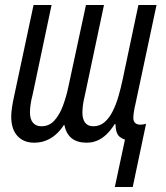

<svg xmlns="http://www.w3.org/2000/svg" viewBox="-20 -555 659 760"><path d="M434.6 185.1 474.6 -2.4Q462.4 -6.3 454.1 -13.2Q445.8 -20 441.7 -32.2Q437.5 -44.4 437 -64H434.1Q418.5 -39.1 401.1 -22.7Q383.8 -6.3 364.5 1.7Q345.2 9.8 323.2 9.8Q285.6 9.8 263.7 -7.8Q241.7 -25.4 234.9 -60.1H232.9Q218.3 -37.6 200.2 -22Q182.1 -6.3 161.1 1.7Q140.1 9.8 115.2 9.8Q73.2 9.8 48.8 -17.1Q24.4 -43.9 24.4 -93.8Q24.4 -109.4 27.6 -130.6Q30.8 -151.9 35.6 -172.9L112.8 -535.2H184.1L109.9 -183.6Q103.5 -159.2 101.1 -141.6Q98.6 -124 98.6 -109.9Q98.6 -83 110.6 -69.1Q122.6 -55.2 144 -55.2Q174.8 -55.2 195.3 -77.9Q215.8 -100.6 229 -136Q242.2 -171.4 250 -208.5L320.3 -535.2H391.6L314.9 -172.9Q310.1 -153.8 308.1 -137.5Q306.2 -121.1 306.2 -109.4Q306.2 -83.5 317.1 -69.3Q328.1 -55.2 349.1 -55.2Q374.5 -55.2 393.3 -71Q412.1 -86.9 425.8 -114Q439.5 -141.1 449.2 -174.8Q459 -208.5 466.3 -244.1L527.8 -535.2H599.6L516.1 -143.1Q512.2 -127.4 510 -112.5Q507.8 -97.7 507.8 -88.9Q507.8 -75.2 514.9 -68.4Q522 -61.5 535.6 -61.5Q539.6 -61.5 545.4 -62.3Q551.3 -63 558.1 -64.9L505.4 185.1Z"/></svg>

Font: Open Sans Condensed
Style: Italic
Weight: 400
Width: 3
Italic angle: -12°
Designer: Monotype Design Team
Foundry: Monotype Imaging Inc.
Version: Version 3.000